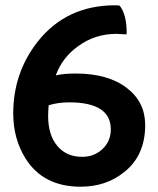

<svg xmlns="http://www.w3.org/2000/svg" viewBox="-20 -701 599 726"><path d="M197 -149Q231 -108 291 -108Q335 -108 366 -136Q399 -166 399 -212Q399 -314 241 -314Q200 -314 164 -303Q162 -279 162 -263Q162 -190 197 -149ZM460 -368Q529 -315 529 -228Q529 -112 448 -49Q380 5 285 5Q144 5 77 -101Q30 -176 30 -272Q30 -425 122 -543Q231 -681 415 -681Q431 -681 433 -679Q459 -645 459 -577Q459 -571 457 -571L420 -573Q339 -573 275 -526Q215 -483 191 -416Q221 -423 266 -423Q389 -423 460 -368Z"/></svg>

Font: Bubblegum Sans
Style: Regular
Weight: 400
Designer: Angel Koziupa and Alejandro Paul
Foundry: Angel Koziupa and Alejandro Paul
Version: Version 1.001